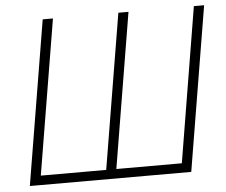

<svg xmlns="http://www.w3.org/2000/svg" viewBox="-52 -787 999 847"><g transform="rotate(-5 448.0 -364.0)"><path d="M167 -727.5H212.4L98.6 -41.5H388.2L502 -727.5H546.9L433.1 -41.5H723.1L836.4 -727.5H881.8L761.2 0H46.4Z"/></g></svg>

Font: Inter 24pt ExtraLight
Style: Italic
Weight: 250
Italic angle: -9.3988°
Version: Version 4.001;git-66647c0bb